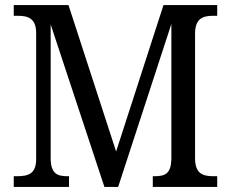

<svg xmlns="http://www.w3.org/2000/svg" viewBox="-20 -734 907 754"><path d="M34 0H251V-42H246C205 -42 179 -51 179 -114V-638L390 0H444L653 -640V-108C651 -51 628 -42 586 -42H580V0H833V-42H819C777 -42 746 -51 746 -113V-601C746 -663 778 -672 818 -672H833V-714H622L436 -139L249 -714H34V-672H49C89 -672 122 -663 122 -604V-109C122 -50 89 -42 47 -42H34Z"/></svg>

Font: Noto Serif Thai SemiCondensed
Style: Regular
Weight: 400
Width: 4
Designer: Monotype Design Team
Foundry: Monotype Imaging Inc.
Version: Version 2.002